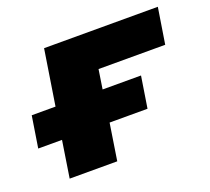

<svg xmlns="http://www.w3.org/2000/svg" viewBox="-103 -613 795 728"><g transform="rotate(-20 294.0 -249.0)"><path d="M62 0 85 -148H-11L9 -275H105L140 -498H599L576 -353H307L295 -275H450L430 -148H277L254 0Z"/></g></svg>

Font: Nunito Sans 10pt SemiExpanded Black
Style: Italic
Weight: 900
Width: 6
Italic angle: -9°
Designer: Vernon Adams
Foundry: Vernon Adams
Version: Version 3.101;gftools[0.9.27]